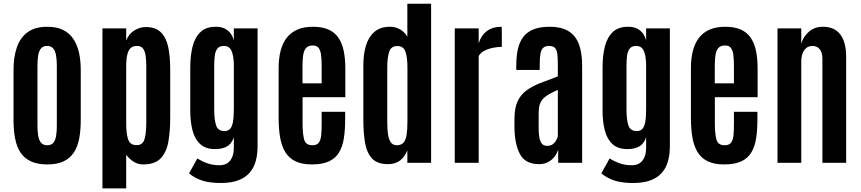

<svg xmlns="http://www.w3.org/2000/svg" viewBox="-20 -887 4690 1046"><path d="M237.3 8.8Q184.6 8.8 148.9 -7.6Q113.3 -23.9 92.5 -54.9Q71.8 -85.9 62.7 -130.6Q53.7 -175.3 53.7 -232.4V-506.3Q53.7 -575.2 71.5 -628.2Q89.4 -681.2 129.9 -711.2Q170.4 -741.2 237.3 -741.2Q288.1 -741.2 323 -724.1Q357.9 -707 379.2 -675.5Q400.4 -644 410.2 -601.1Q419.9 -558.1 419.9 -506.3V-232.4Q419.9 -176.3 411.4 -131.8Q402.8 -87.4 382.1 -55.9Q361.3 -24.4 326.2 -7.8Q291 8.8 237.3 8.8ZM237.3 -95.7Q259.3 -95.7 270.5 -109.1Q281.7 -122.6 285.6 -146.5Q289.6 -170.4 289.6 -201.7V-529.3Q289.6 -562.5 285.2 -586.4Q280.8 -610.4 269.5 -623.5Q258.3 -636.7 237.3 -636.7Q215.3 -636.7 203.9 -623.5Q192.4 -610.4 188.2 -586.4Q184.1 -562.5 184.1 -529.3V-201.7Q184.1 -170.4 188.2 -146.5Q192.4 -122.6 203.9 -109.1Q215.3 -95.7 237.3 -95.7Z M538.1 139.2V-732.4H667.5V-666.5Q681.6 -702.6 711.9 -721.2Q742.2 -739.7 772.9 -739.7Q829.1 -739.7 857.9 -709.7Q886.7 -679.7 897 -627.9Q907.2 -576.2 907.2 -511.7V-244.6Q907.2 -174.3 897.5 -116.7Q887.7 -59.1 856.2 -25.1Q824.7 8.8 760.3 8.8Q730.5 8.8 706.1 -7.3Q681.6 -23.4 667.5 -44.4V139.2ZM724.6 -96.2Q757.3 -96.2 767.1 -128.2Q776.9 -160.2 776.9 -219.7V-523.4Q776.9 -555.2 773.7 -580.8Q770.5 -606.4 759.8 -621.6Q749 -636.7 725.6 -636.7Q707.5 -636.7 694.6 -627.4Q681.6 -618.2 674.6 -593.8Q667.5 -569.3 667.5 -523.9V-214.4Q667.5 -158.2 678.2 -127.2Q689 -96.2 724.6 -96.2Z M1189.9 109.9Q1129.4 110.8 1086.9 98.4Q1044.4 85.9 1009.8 57.6L1055.2 -23.9Q1081.1 -7.3 1111.6 3.2Q1142.1 13.7 1177.7 13.2Q1214.8 12.7 1234.4 -12.7Q1253.9 -38.1 1253.9 -80.6V-138.7Q1241.2 -102.1 1215.1 -88.4Q1189 -74.7 1151.9 -74.7Q1100.1 -74.7 1070.6 -102.1Q1041 -129.4 1028.8 -176.8Q1016.6 -224.1 1016.6 -284.2V-520Q1016.6 -584 1029.3 -634Q1042 -684.1 1072.8 -712.9Q1103.5 -741.7 1157.2 -741.2Q1194.8 -741.2 1219.5 -722.2Q1244.1 -703.1 1253.9 -667.5V-732.4H1383.3V-90.3Q1383.3 -46.9 1373.5 -10.5Q1363.8 25.9 1341.3 52.5Q1318.8 79.1 1281.7 94Q1244.6 108.9 1189.9 109.9ZM1203.1 -172.9Q1220.7 -172.9 1231.9 -183.3Q1243.2 -193.8 1248.5 -219.5Q1253.9 -245.1 1253.9 -291V-530.8Q1253.9 -579.1 1242.2 -607.9Q1230.5 -636.7 1199.7 -636.7Q1176.3 -636.7 1165 -623Q1153.8 -609.4 1150.4 -585.7Q1147 -562 1147 -531.2V-290Q1147 -235.8 1157.2 -204.3Q1167.5 -172.9 1203.1 -172.9Z M1679.2 8.8Q1624 8.8 1588.6 -8.8Q1553.2 -26.4 1533.4 -59.6Q1513.7 -92.8 1505.9 -139.4Q1498 -186 1498 -243.7V-516.6Q1498 -567.9 1508.5 -609.4Q1519 -650.9 1541.3 -680.2Q1563.5 -709.5 1599.1 -725.3Q1634.8 -741.2 1685.1 -741.2Q1736.3 -741.2 1770.5 -725.6Q1804.7 -710 1824.5 -680.2Q1844.2 -650.4 1852.8 -608.6Q1861.3 -566.9 1861.3 -514.2V-357.4H1628.4V-213.4Q1628.4 -160.2 1636.7 -127.9Q1645 -95.7 1682.1 -95.7Q1707 -95.7 1717.5 -110.8Q1728 -126 1730.2 -152.6Q1732.4 -179.2 1732.4 -213.4V-277.8H1860.4V-238.8Q1860.4 -179.7 1853.3 -133.8Q1846.2 -87.9 1826.9 -56.2Q1807.6 -24.4 1772 -7.8Q1736.3 8.8 1679.2 8.8ZM1627.9 -433.1H1732.4V-526.9Q1732.4 -563.5 1729 -588.6Q1725.6 -613.8 1715.3 -626.5Q1705.1 -639.2 1684.1 -639.2Q1658.2 -639.2 1646.2 -624Q1634.3 -608.9 1631.1 -582.8Q1627.9 -556.6 1627.9 -523.4Z M2094.2 7.3Q2034.7 7.3 2005.9 -24.7Q1977.1 -56.6 1968.3 -111.3Q1959.5 -166 1959.5 -233.9V-532.2Q1959.5 -591.3 1973.6 -638.4Q1987.8 -685.5 2019.8 -713.4Q2051.8 -741.2 2104.5 -741.2Q2135.7 -741.2 2160.6 -726.3Q2185.5 -711.4 2199.2 -687V-866.7H2328.6V0H2199.2V-67.9Q2184.6 -30.8 2158.2 -11.7Q2131.8 7.3 2094.2 7.3ZM2142.1 -95.7Q2165.5 -95.7 2178 -109.6Q2190.4 -123.5 2195.1 -152.6Q2199.7 -181.6 2199.7 -226.1V-519Q2199.7 -572.8 2189.2 -604.5Q2178.7 -636.2 2144 -636.2Q2110.8 -636.2 2100.3 -605.2Q2089.8 -574.2 2089.8 -517.6V-216.3Q2089.8 -178.7 2094.5 -151.6Q2099.1 -124.5 2110.4 -110.1Q2121.6 -95.7 2142.1 -95.7Z M2457.5 0V-732.4H2587.9V-650.9Q2600.6 -693.4 2632.1 -717.3Q2663.6 -741.2 2712.4 -741.2Q2713.4 -741.2 2713.6 -724.6Q2713.9 -708 2713.9 -686.5Q2713.9 -665 2713.9 -648.4Q2713.9 -631.8 2713.9 -631.8Q2691.4 -631.8 2665.3 -626.5Q2639.2 -621.1 2617.9 -610.1Q2596.7 -599.1 2587.9 -581.1V0Z M2917 7.3Q2841.8 7.3 2812.7 -47.4Q2783.7 -102.1 2782.7 -192.4V-239.3Q2782.7 -297.9 2799.6 -334.5Q2816.4 -371.1 2847.7 -394Q2878.9 -417 2922.4 -434.1Q2965.8 -451.2 3019 -470.7V-534.7Q3019 -571.8 3016.1 -594Q3013.2 -616.2 3002.9 -626.5Q2992.7 -636.7 2971.2 -636.7Q2950.2 -636.7 2939.2 -626.2Q2928.2 -615.7 2924.3 -594Q2920.4 -572.3 2920.4 -538.6V-505.9H2792.5V-527.8Q2792.5 -578.1 2801 -617.7Q2809.6 -657.2 2830.1 -684.8Q2850.6 -712.4 2886 -726.8Q2921.4 -741.2 2975.1 -741.2Q3022.5 -741.2 3056.2 -727.8Q3089.8 -714.4 3110.8 -687.7Q3131.8 -661.1 3141.6 -621.1Q3151.4 -581.1 3151.4 -527.8V0H3021V-72.8Q3015.1 -51.8 3001 -33.4Q2986.8 -15.1 2965.6 -3.9Q2944.3 7.3 2917 7.3ZM2961.9 -92.3Q2986.3 -92.3 3001 -109.9Q3015.6 -127.4 3019 -145.5V-397.5Q2989.7 -384.3 2969.7 -372.8Q2949.7 -361.3 2937.5 -347.7Q2925.3 -334 2919.9 -315.4Q2914.6 -296.9 2914.6 -270V-188Q2914.6 -137.7 2925 -115Q2935.5 -92.3 2961.9 -92.3Z M3436 109.9Q3375.5 110.8 3333 98.4Q3290.5 85.9 3255.9 57.6L3301.3 -23.9Q3327.1 -7.3 3357.7 3.2Q3388.2 13.7 3423.8 13.2Q3460.9 12.7 3480.5 -12.7Q3500 -38.1 3500 -80.6V-138.7Q3487.3 -102.1 3461.2 -88.4Q3435.1 -74.7 3397.9 -74.7Q3346.2 -74.7 3316.7 -102.1Q3287.1 -129.4 3274.9 -176.8Q3262.7 -224.1 3262.7 -284.2V-520Q3262.7 -584 3275.4 -634Q3288.1 -684.1 3318.8 -712.9Q3349.6 -741.7 3403.3 -741.2Q3440.9 -741.2 3465.6 -722.2Q3490.2 -703.1 3500 -667.5V-732.4H3629.4V-90.3Q3629.4 -46.9 3619.6 -10.5Q3609.9 25.9 3587.4 52.5Q3564.9 79.1 3527.8 94Q3490.7 108.9 3436 109.9ZM3449.2 -172.9Q3466.8 -172.9 3478 -183.3Q3489.3 -193.8 3494.6 -219.5Q3500 -245.1 3500 -291V-530.8Q3500 -579.1 3488.3 -607.9Q3476.6 -636.7 3445.8 -636.7Q3422.4 -636.7 3411.1 -623Q3399.9 -609.4 3396.5 -585.7Q3393.1 -562 3393.1 -531.2V-290Q3393.1 -235.8 3403.3 -204.3Q3413.6 -172.9 3449.2 -172.9Z M3925.3 8.8Q3870.1 8.8 3834.7 -8.8Q3799.3 -26.4 3779.5 -59.6Q3759.8 -92.8 3752 -139.4Q3744.1 -186 3744.1 -243.7V-516.6Q3744.1 -567.9 3754.6 -609.4Q3765.1 -650.9 3787.4 -680.2Q3809.6 -709.5 3845.2 -725.3Q3880.9 -741.2 3931.2 -741.2Q3982.4 -741.2 4016.6 -725.6Q4050.8 -710 4070.6 -680.2Q4090.3 -650.4 4098.9 -608.6Q4107.4 -566.9 4107.4 -514.2V-357.4H3874.5V-213.4Q3874.5 -160.2 3882.8 -127.9Q3891.1 -95.7 3928.2 -95.7Q3953.1 -95.7 3963.6 -110.8Q3974.1 -126 3976.3 -152.6Q3978.5 -179.2 3978.5 -213.4V-277.8H4106.4V-238.8Q4106.4 -179.7 4099.4 -133.8Q4092.3 -87.9 4073 -56.2Q4053.7 -24.4 4018.1 -7.8Q3982.4 8.8 3925.3 8.8ZM3874 -433.1H3978.5V-526.9Q3978.5 -563.5 3975.1 -588.6Q3971.7 -613.8 3961.4 -626.5Q3951.2 -639.2 3930.2 -639.2Q3904.3 -639.2 3892.3 -624Q3880.4 -608.9 3877.2 -582.8Q3874 -556.6 3874 -523.4Z M4215.8 0V-732.4H4345.2V-648.4Q4355 -686 4386.2 -713.6Q4417.5 -741.2 4462.9 -741.2Q4526.4 -741.2 4558.1 -699Q4589.8 -656.7 4589.8 -576.7V0H4460.4V-568.8Q4460.4 -600.6 4446 -618.7Q4431.6 -636.7 4406.7 -636.7Q4386.7 -636.7 4372.8 -625.7Q4358.9 -614.7 4352.1 -595.5Q4345.2 -576.2 4345.2 -550.3V0Z"/></svg>

Font: Antonio
Style: Bold
Weight: 700
Designer: Vernon Adams
Foundry: Vernon Adams
Version: Version 1.002